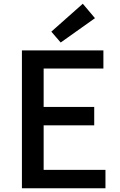

<svg xmlns="http://www.w3.org/2000/svg" viewBox="-20 -1005 640 1025"><path d="M97 0H543V-98H213V-336H483V-434H213V-639H532V-736H97ZM254 -836 304 -778 487 -908 422 -985Z"/></svg>

Font: Kinto Sans Med
Style: Regular
Weight: 500
Designer: Authors: Ryoko NISHIZUKA  (kana & ideographs); Paul D. Hunt (Latin, Greek & Cyrillic); Wenlong ZHANG  (bopomofo); Sandol
Foundry: Adobe Systems Incorporated, ookami Inc.
Version: Version 0.001